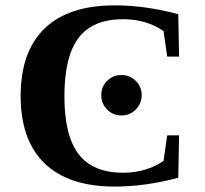

<svg xmlns="http://www.w3.org/2000/svg" viewBox="-20 -682 762 712"><path d="M218.8 -324.7Q218.8 -179.2 271.5 -110.4Q324.2 -41.5 436.5 -41.5Q522 -41.5 586.4 -85.4L600.1 -180.2H644L641.1 -22.9Q519 9.8 405.3 9.8Q233.9 9.8 145.3 -76.2Q56.6 -162.1 56.6 -326.2Q56.6 -490.7 145.3 -576.4Q233.9 -662.1 405.3 -662.1Q519 -662.1 641.1 -629.4L644 -472.2H600.1L586.4 -566.9Q522 -610.8 436.5 -610.8Q324.2 -610.8 271.5 -541.7Q218.8 -472.7 218.8 -324.7ZM505.4 -329.1Q505.4 -297.9 483.6 -275.9Q461.9 -253.9 430.2 -253.9Q398.4 -253.9 377 -276.1Q355.5 -298.3 355.5 -329.1Q355.5 -360.4 377.2 -382.1Q398.9 -403.8 430.2 -403.8Q460.9 -403.8 483.2 -382.3Q505.4 -360.8 505.4 -329.1Z"/></svg>

Font: Liberation Serif
Style: Bold
Weight: 700
Designer: Steve Matteson
Foundry: Ascender Corporation
Version: Version 2.1.5